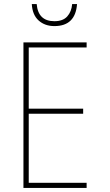

<svg xmlns="http://www.w3.org/2000/svg" viewBox="-20 -922 540 942"><path d="M358 -902H334Q331 -865 310 -841.5Q289 -818 247 -818Q167 -818 160 -902H136Q139 -849 169.5 -821.5Q200 -794 247 -794Q350 -794 358 -902ZM405 0V-25H121V-364H388V-389H121V-689H405V-714H95V0Z"/></svg>

Font: Noto Sans Mono UI Condensed Thin
Style: Regular
Weight: 250
Width: 3
Designer: Monotype Design team
Foundry: Monotype Imaging Inc.
Version: 1.000